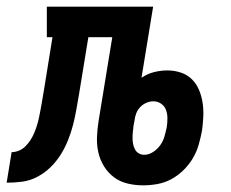

<svg xmlns="http://www.w3.org/2000/svg" viewBox="-76 -550 696 578"><path d="M355 8Q331 8 308 2.5Q285 -3 267 -16.5Q249 -30 237 -49.5Q225 -69 220 -91.5Q215 -114 216 -138.5Q217 -163 221 -187L262 -438H190L162 -267Q158 -244 154 -221Q150 -198 144 -174.5Q138 -151 129 -128.5Q120 -106 107 -85Q94 -64 76 -46.5Q58 -29 36 -17.5Q14 -6 -9.5 -3Q-33 0 -56 0L-41 -92Q-30 -92 -19 -96.5Q-8 -101 0.5 -109.5Q9 -118 15.5 -128Q22 -138 26.5 -148.5Q31 -159 34.5 -170Q38 -181 40.5 -192Q43 -203 45 -214Q47 -225 49 -236Q51 -248 53 -259.5Q55 -271 57 -283L82 -438H65V-530H385L350 -316Q368 -328 388 -333Q408 -338 428 -338Q449 -338 468.5 -331.5Q488 -325 502 -311Q516 -297 523.5 -278.5Q531 -260 534 -240Q537 -220 536 -198.5Q535 -177 532 -156Q528 -135 522 -114Q516 -93 504.5 -73.5Q493 -54 476 -37.5Q459 -21 439.5 -10.5Q420 0 398 4Q376 8 355 8ZM358 -84Q372 -84 385 -92.5Q398 -101 406.5 -113Q415 -125 419 -139Q423 -153 426 -167Q426 -167 426 -167Q426 -167 426 -167Q428 -180 428 -193.5Q428 -207 424 -218.5Q420 -230 409.5 -237.5Q399 -245 386 -245Q375 -245 364.5 -240.5Q354 -236 346 -227.5Q338 -219 334 -208.5Q330 -198 329 -187L326 -172Q325 -163 324 -153.5Q323 -144 323 -135Q323 -126 324.5 -117.5Q326 -109 330 -101Q334 -93 341.5 -88.5Q349 -84 358 -84Z"/></svg>

Font: Iosevka Slab Semibold Extended
Style: Italic
Weight: 600
Width: 7
Italic angle: -9°
Monospace: yes
Designer: Belleve Invis
Foundry: Belleve Invis
Version: Version 11.1.0; ttfautohint (v1.8.3)